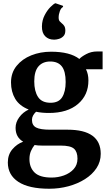

<svg xmlns="http://www.w3.org/2000/svg" viewBox="-20 -887 664 1177"><path d="M282 270Q157 270 92.5 227.8Q28 185.5 28 109Q28 61 55.8 28.2Q83.5 -4.5 122 -18.5Q75.5 -45.5 75.5 -103.5Q75.5 -137.5 98 -168.2Q120.5 -199 156 -215.5Q99 -238 73.2 -281.2Q47.5 -324.5 47.5 -381.5Q47.5 -441 81.8 -483.2Q116 -525.5 171.8 -547.8Q227.5 -570 293 -570Q409 -570 466.5 -525.5Q478 -539 508.5 -555.2Q539 -571.5 575 -571.5H609V-462.5H507Q522 -433 522 -394.5Q522.5 -304.5 458 -249.5Q393.5 -194.5 280 -194.5Q236 -194.5 201 -202Q189.5 -191 182.8 -178.8Q176 -166.5 176 -152Q176 -119 201.2 -105.5Q226.5 -92 287 -92H394Q597.5 -92 597.5 56Q597.5 104.5 571.5 143.8Q545.5 183 500.8 211.2Q456 239.5 399.5 254.8Q343 270 282 270ZM290 -257Q340 -257 361.2 -291.2Q382.5 -325.5 382.5 -384.5Q382.5 -450 359 -480Q335.5 -510 288 -510Q242 -510 216 -480.2Q190 -450.5 190 -388Q190 -328 213.2 -292.5Q236.5 -257 290 -257ZM296.5 201.5Q335.5 201.5 371.8 188.5Q408 175.5 431.5 149.8Q455 124 455 85.5Q455 44 433.8 24.8Q412.5 5.5 352.5 5.5H238.5Q211 5.5 192 2Q179.5 17 170 38.5Q160.5 60 160.5 88Q160.5 140 192.2 170.8Q224 201.5 296.5 201.5ZM310.5 -644Q277.5 -644 257 -664.8Q236.5 -685.5 237 -725Q237.5 -763 253.8 -794Q270 -825 289.5 -844.2Q309 -863.5 319 -867H320.5L365.5 -851.5L367 -844.5Q354.5 -839 347 -819Q339.5 -799 339.5 -779.5Q339.5 -764 346 -756.5Q352.5 -749 359 -744Q367 -738.5 373.8 -728Q380.5 -717.5 380.5 -699.5Q380.5 -677.5 369 -665.5Q357.5 -653.5 341.8 -648.8Q326 -644 313.5 -644Z"/></svg>

Font: Merriweather
Style: Bold
Weight: 700
Designer: Eben Sorkin
Foundry: Eben Sorkin
Version: Version 2.100; ttfautohint (v1.7.19-72a1) -l 8 -r 50 -G 200 